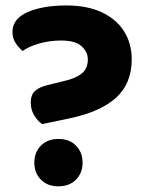

<svg xmlns="http://www.w3.org/2000/svg" viewBox="-20 -653 529 689"><path d="M231.2 -228.6 131 -207.6Q115.9 -218.1 103.2 -238.2Q90.4 -258.4 90.4 -285Q90.4 -312 104.9 -325.9Q119.4 -339.8 148.5 -347.1L224.3 -365.9Q259.9 -376 277.6 -393.2Q295.2 -410.4 295.2 -440Q295.2 -466 272.9 -486.8Q250.5 -507.6 198.8 -507.6Q158.8 -507.6 121.3 -497Q83.9 -486.4 61.4 -470.2Q46.6 -482 35.7 -499.1Q24.7 -516.2 24.7 -538.3Q24.7 -585.6 79.2 -609.5Q133.6 -633.4 217.8 -633.4Q293.6 -633.4 345.9 -608.6Q398.2 -583.8 425.4 -540.3Q452.7 -496.8 452.7 -440.3Q452.7 -354 397.4 -303.1Q342.1 -252.3 231.2 -228.6ZM103.2 -69.3Q103.2 -106.2 126.7 -130.3Q150.2 -154.4 189.6 -154.4Q229.3 -154.4 252.8 -130.3Q276.3 -106.2 276.3 -69.3Q276.3 -32.4 252.8 -8.4Q229.3 15.6 189.6 15.6Q150.2 15.6 126.7 -8.4Q103.2 -32.4 103.2 -69.3Z"/></svg>

Font: Baloo Bhaijaan 2
Style: Regular
Weight: 400
Designer: Sanskriti Dholi, Noopur Datye and Ek Type
Foundry: Ek Type
Version: Version 1.701